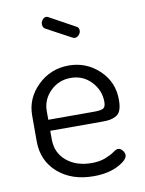

<svg xmlns="http://www.w3.org/2000/svg" viewBox="-81 -759 620 823"><g transform="rotate(-10 229.0 -347.0)"><path d="M45 -183C45 -126.3 65 -80.5 105 -45.5C145 -10.5 196.7 7 260 7C302.7 7 338.3 -0.5 367 -15.5C395.7 -30.5 410 -45 410 -59C410 -65.7 407.2 -72.5 401.5 -79.5C395.8 -86.5 389.3 -90 382 -90C376.7 -90 369.5 -86.7 360.5 -80C351.5 -73.3 338.5 -66.7 321.5 -60C304.5 -53.3 284.7 -50 262 -50C217.3 -50 180.8 -61.8 152.5 -85.5C124.2 -109.2 110 -140.7 110 -180V-217H336C350 -217 361 -217.7 369 -219C377 -220.3 385.8 -223.3 395.5 -228C405.2 -232.7 412.2 -240.7 416.5 -252C420.8 -263.3 423 -278.3 423 -297C423 -349 404.5 -392.3 367.5 -427C330.5 -461.7 286.7 -479 236 -479C183.3 -479 138.3 -460.8 101 -424.5C63.7 -388.2 45 -345 45 -295ZM110 -265V-303C110 -336.3 122.2 -365 146.5 -389C170.8 -413 200.3 -425 235 -425C271 -425 300.8 -412.3 324.5 -387C348.2 -361.7 360 -332.3 360 -299C360 -285 356.7 -275.8 350 -271.5C343.3 -267.2 330 -265 310 -265ZM154 -673C154 -662.3 158.3 -655 167 -651L273 -594C276.3 -592 279.7 -591 283 -591C289.7 -591 295.7 -593.8 301 -599.5C306.3 -605.2 309 -611.7 309 -619C309 -627.7 305.3 -633.7 298 -637L187 -698C183.7 -700 180.7 -701 178 -701C171.3 -701 165.7 -698 161 -692C156.3 -686 154 -679.7 154 -673Z"/></g></svg>

Font: Terminal Dosis
Style: Book
Weight: 400
Designer: EdgarTolentino, PabloImpallari, IginoMarini
Foundry: EdgarTolentino, PabloImpallari, IginoMarini
Version: Version 1.006